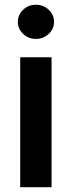

<svg xmlns="http://www.w3.org/2000/svg" viewBox="-20 -778 298 798"><path d="M64 0V-540H194.3V0ZM128.9 -616.2Q98.1 -616.2 76.2 -637Q54.2 -657.7 54.2 -687Q54.2 -716.8 76.2 -737.5Q98.1 -758.3 128.9 -758.3Q160.2 -758.3 182.4 -737.5Q204.6 -716.8 204.6 -687Q204.6 -657.7 182.4 -637Q160.2 -616.2 128.9 -616.2Z"/></svg>

Font: V-Inter
Style: SemiBold-600
Weight: 600
Designer: Rasmus Andersson
Foundry: rsms
Version: Version 4.000;git-4146feb